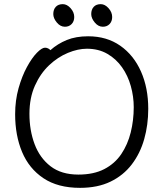

<svg xmlns="http://www.w3.org/2000/svg" viewBox="-20 -888 785 926"><path d="M476 -759Q454 -759 437 -779.5Q420 -800 420 -820Q420 -842 432 -855Q444 -868 466 -868Q486 -868 503.5 -848.5Q521 -829 521 -806Q521 -785 508.5 -772Q496 -759 476 -759ZM293 -759Q271 -759 254 -779.5Q237 -800 237 -820Q237 -842 249 -855Q261 -868 283 -868Q303 -868 320.5 -848.5Q338 -829 338 -806Q338 -785 325.5 -772Q313 -759 293 -759ZM223 -646Q258 -677 302 -695Q346 -713 405 -713Q495 -713 560 -667.5Q625 -622 660 -543Q695 -464 695 -363Q695 -286 675.5 -217Q656 -148 615.5 -95Q575 -42 513 -12Q451 18 366 18Q259 18 189.5 -28.5Q120 -75 86.5 -155Q53 -235 53 -337Q53 -404 69.5 -462.5Q86 -521 110 -565Q134 -609 158 -633.5Q182 -658 197 -658Q205 -658 212 -654.5Q219 -651 223 -646ZM358 -46Q432 -46 483 -72.5Q534 -99 565 -145Q596 -191 610.5 -249.5Q625 -308 625 -371Q625 -422 611 -472.5Q597 -523 568.5 -563.5Q540 -604 497.5 -628.5Q455 -653 399 -653Q356 -653 307.5 -633Q259 -613 217 -573.5Q175 -534 148.5 -475Q122 -416 122 -339Q122 -259 147 -192.5Q172 -126 224 -86Q276 -46 358 -46Z"/></svg>

Font: QiushuiShotai
Style: Regular
Weight: 600
Designer: Fontworks Inc.
Foundry: Fontworks Inc.
Version: Version 1.250